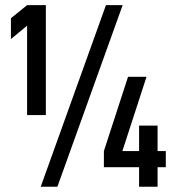

<svg xmlns="http://www.w3.org/2000/svg" viewBox="-20 -710 675 730"><path d="M610.4 -74.2H579.1V0H508.8V-74.2H375V-135.7L466.8 -418H537.1L445.3 -135.7H508.8V-232.4H579.1V-135.7H610.4ZM446.3 -690.4 198.2 0H134.8L382.8 -690.4ZM83 -272.5V-612.3L21.5 -561.5V-640.6L83 -690.4H154.3V-272.5Z"/></svg>

Font: Dinish Condensed
Style: Regular
Weight: 400
Width: 3
Designer: Bert Driehuis
Foundry: Playbeing
Version: Version 3.006; git-39231f3c-release